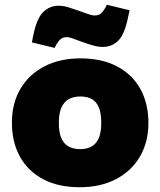

<svg xmlns="http://www.w3.org/2000/svg" viewBox="-20 -776 673 806"><path d="M315 10Q225 10 161.5 -23.5Q98 -57 64 -118Q30 -179 30 -261Q30 -343 66 -403.5Q102 -464 166.5 -497.5Q231 -531 318 -531Q407 -531 471 -497.5Q535 -464 569 -403Q603 -342 603 -260Q603 -179 567 -118Q531 -57 466 -23.5Q401 10 315 10ZM317 -150Q345 -150 364.5 -161Q384 -172 394.5 -196Q405 -220 405 -260Q405 -301 395 -325Q385 -349 365.5 -360Q346 -371 317 -371Q289 -371 269 -360Q249 -349 238 -325Q227 -301 227 -260Q227 -220 237.5 -196Q248 -172 268 -161Q288 -150 317 -150ZM209 -575 114 -598 118 -620Q133 -697 160.5 -724.5Q188 -752 226 -752Q247 -752 270 -744.5Q293 -737 316 -729Q335 -722 351 -716.5Q367 -711 376 -711Q393 -711 402 -718Q411 -725 420 -740L429 -756L524 -733L519 -710Q504 -633 477 -606Q450 -579 412 -579Q391 -579 367.5 -586Q344 -593 322 -601Q303 -608 287 -614Q271 -620 261 -620Q245 -620 236 -613Q227 -606 217 -590Z"/></svg>

Font: REM ExtraBold
Style: Regular
Weight: 800
Designer: Octavio Pardo
Foundry: Ashler Design
Version: Version 1.005;gftools[0.9.28]